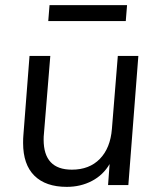

<svg xmlns="http://www.w3.org/2000/svg" viewBox="-20 -721 617 748"><path d="M519 -503 480 0H401L407 -82Q382 -39 338 -16Q294 7 240 7Q158 7 114 -36.5Q70 -80 70 -164Q70 -183 71 -193L95 -503H176L151 -198Q150 -191 150 -177Q150 -60 260 -60Q328 -60 369 -102Q410 -144 416 -219L439 -503ZM173 -701H475L470 -639H168Z"/></svg>

Font: Muli
Style: Italic
Weight: 400
Italic angle: -4.541°
Designer: Vernon Adams
Foundry: Vernon Adams
Version: Version 2.001